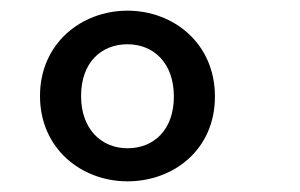

<svg xmlns="http://www.w3.org/2000/svg" viewBox="-20 -721 563 360"><path d="M219 -381C305 -381 383 -440 383 -540C383 -640 305 -701 219 -701C133 -701 55 -640 55 -541C55 -442 133 -381 219 -381ZM219 -443C171 -443 132 -478 132 -541C132 -604 170 -638 219 -638C268 -638 306 -603 306 -540C306 -477 268 -443 219 -443Z"/></svg>

Font: Fira Sans
Style: Regular
Weight: 400
Designer: Carrois Corporate & Edenspiekermann AG
Foundry: Carrois Corporate GbR & Edenspiekermann AG
Version: Version 4.203